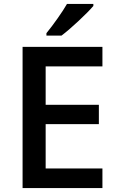

<svg xmlns="http://www.w3.org/2000/svg" viewBox="-20 -951 598 971"><path d="M94.2 0ZM498 0H94.2V-713.9H498V-615.2H210.9V-420.9H480V-323.2H210.9V-99.1H498ZM214.8 -771V-783.2Q242.7 -817.4 272.2 -859.4Q301.8 -901.4 318.8 -931.2H452.1V-920.9Q426.8 -891.1 376.2 -844Q325.7 -796.9 291 -771Z"/></svg>

Font: Open Sans Semibold
Style: Regular
Weight: 600
Foundry: Ascender Corporation
Version: Version 1.10; ttfautohint (v1.5.65-e2d9)